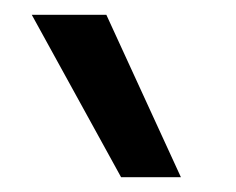

<svg xmlns="http://www.w3.org/2000/svg" viewBox="-20 -810 319 260"><path d="M144 -570 23 -790H124L225 -570Z"/></svg>

Font: M PLUS 1
Style: Regular
Weight: 400
Designer: Coji Morishita
Foundry: UNDERFOREST DESIGN
Version: Version 1.001